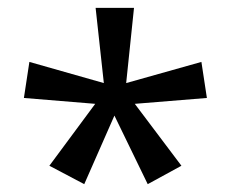

<svg xmlns="http://www.w3.org/2000/svg" viewBox="-20 -780 591 490"><path d="M322 -760 302 -568 494 -622 508 -530 324 -515 443 -357 357 -310 272 -485 195 -310 106 -357 223 -515 41 -530 55 -622 245 -568 224 -760Z"/></svg>

Font: Noto Sans Khmer UI
Style: Regular
Weight: 400
Designer: Danh Hong and the Monotype Design Team
Foundry: Monotype Imaging Inc.
Version: Version 2.002